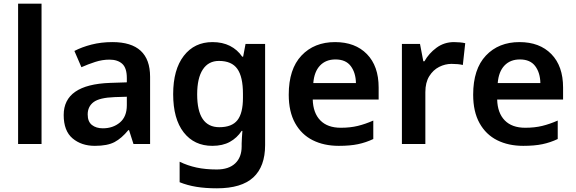

<svg xmlns="http://www.w3.org/2000/svg" viewBox="-20 -780 3118 1040"><path d="M205 0H78V-760H205Z M589 -552Q793 -552 793 -364V0H703L679 -75H675Q639 -31 600.5 -10.5Q562 10 494 10Q421 10 373 -30.5Q325 -71 325 -157Q325 -322 576 -331L667 -334V-357Q667 -412 642 -434.5Q617 -457 573 -457Q534 -457 495.5 -444.5Q457 -432 421 -416L383 -504Q423 -525 475.5 -538.5Q528 -552 589 -552ZM601 -254Q519 -251 487 -227Q455 -203 455 -160Q455 -121 478 -103Q501 -85 537 -85Q592 -85 629.5 -116.5Q667 -148 667 -210V-256Z M1131 -552Q1185 -552 1225.5 -531.5Q1266 -511 1292 -473H1297L1310 -542H1416V6Q1416 122 1352 181Q1288 240 1155 240Q1093 240 1044 232Q995 224 953 207V96Q996 117 1044.5 127.5Q1093 138 1154 138Q1219 138 1254 105Q1289 72 1289 13V-3Q1289 -16 1290.5 -36.5Q1292 -57 1293 -71H1289Q1264 -33 1225 -11.5Q1186 10 1130 10Q1032 10 975 -63Q918 -136 918 -270Q918 -403 975.5 -477.5Q1033 -552 1131 -552ZM1166 -450Q1109 -450 1078.5 -403.5Q1048 -357 1048 -269Q1048 -91 1168 -91Q1236 -91 1266 -129Q1296 -167 1296 -250V-272Q1296 -364 1265.5 -407Q1235 -450 1166 -450Z M1795 -552Q1904 -552 1967.5 -487Q2031 -422 2031 -306V-241H1674Q1676 -168 1715 -128Q1754 -88 1826 -88Q1877 -88 1918 -98Q1959 -108 2002 -127V-27Q1962 -8 1919 1Q1876 10 1815 10Q1735 10 1674 -20.5Q1613 -51 1578.5 -113Q1544 -175 1544 -267Q1544 -406 1613 -479Q1682 -552 1795 -552ZM1797 -458Q1745 -458 1713.5 -425Q1682 -392 1677 -330H1908Q1907 -386 1880 -422Q1853 -458 1797 -458Z M2439 -552Q2454 -552 2471 -550.5Q2488 -549 2500 -546L2487 -428Q2475 -431 2459.5 -432.5Q2444 -434 2426 -434Q2391 -434 2358.5 -417.5Q2326 -401 2305 -367Q2284 -333 2284 -281V0H2157V-542H2255L2273 -448H2279Q2303 -491 2344.5 -521.5Q2386 -552 2439 -552Z M2794 -552Q2903 -552 2966.5 -487Q3030 -422 3030 -306V-241H2673Q2675 -168 2714 -128Q2753 -88 2825 -88Q2876 -88 2917 -98Q2958 -108 3001 -127V-27Q2961 -8 2918 1Q2875 10 2814 10Q2734 10 2673 -20.5Q2612 -51 2577.5 -113Q2543 -175 2543 -267Q2543 -406 2612 -479Q2681 -552 2794 -552ZM2796 -458Q2744 -458 2712.5 -425Q2681 -392 2676 -330H2907Q2906 -386 2879 -422Q2852 -458 2796 -458Z"/></svg>

Font: Noto Sans Canadian Aboriginal SemiBold
Style: Regular
Weight: 600
Designer: Monotype Design Team, Typotheque's Kevin King
Foundry: Monotype Imaging Inc.
Version: Version 2.004; ttfautohint (v1.8.4.7-5d5b)